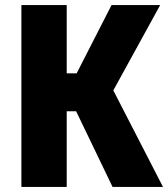

<svg xmlns="http://www.w3.org/2000/svg" viewBox="-20 -734 660 754"><path d="M64 0H242V-297H279L422 0H620L425 -379L609 -714H418L281 -446H242V-714H64Z"/></svg>

Font: Noto Sans Condensed Black
Style: Regular
Weight: 900
Width: 3
Designer: Monotype Design Team
Foundry: Monotype Imaging Inc.
Version: Version 2.013